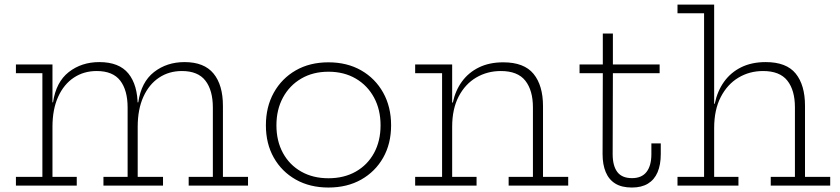

<svg xmlns="http://www.w3.org/2000/svg" viewBox="-20 -810 3666 838"><path d="M803.5 0V-38H909V-340.5Q909 -416 876.5 -458Q844 -500 774 -500Q717.5 -500 674 -471Q630.5 -442 605.8 -387.5Q581 -333 581 -256.5L569 -363.5H583.5Q596.5 -452 652.2 -495.5Q708 -539 785.5 -539Q871 -539 912 -489Q953 -439 953 -348V-38H1062.5V0ZM49.5 0V-38H165V-490.5H49.5V-528.5H209V-38H315V0ZM431.5 0V-38H537V-340.5Q537 -416 504.8 -458Q472.5 -500 402 -500Q345.5 -500 302 -471Q258.5 -442 233.8 -387.5Q209 -333 209 -256.5L197 -363.5H211.5Q224.5 -452 280.2 -495.5Q336 -539 413.5 -539Q500 -539 540.5 -489Q581 -439 581 -348V-38H691.5V0Z M1413.5 8.5Q1332.5 8.5 1271 -26.2Q1209.5 -61 1175 -122Q1140.5 -183 1140.5 -263Q1140.5 -343.5 1175 -405.5Q1209.5 -467.5 1270.8 -502.8Q1332 -538 1413.5 -538Q1495 -538 1556.5 -502.8Q1618 -467.5 1652.5 -405.5Q1687 -343.5 1687 -263Q1687 -183 1652.5 -122Q1618 -61 1556.5 -26.2Q1495 8.5 1413.5 8.5ZM1413.5 -32Q1481.5 -32 1532.8 -61Q1584 -90 1612.5 -142.2Q1641 -194.5 1641 -263Q1641 -331.5 1612.5 -384.2Q1584 -437 1532.8 -467Q1481.5 -497 1413.5 -497Q1346 -497 1294.8 -467Q1243.5 -437 1215 -384.2Q1186.5 -331.5 1186.5 -263Q1186.5 -194.5 1215 -142.2Q1243.5 -90 1294.8 -61Q1346 -32 1413.5 -32Z M1953.5 -38H2060V0H1792V-38H1909.5V-490.5H1792V-528.5H1953.5ZM2306 -38V-341.5Q2306 -415.5 2272.8 -457.8Q2239.5 -500 2166 -500Q2107 -500 2058.8 -471.8Q2010.5 -443.5 1982 -389Q1953.5 -334.5 1953.5 -256.5L1942 -362.5H1956.5Q1967.5 -415 1996.5 -454.5Q2025.5 -494 2070.8 -516Q2116 -538 2176.5 -538Q2267.5 -538 2308.8 -487.5Q2350 -437 2350 -346.5V-38H2460V0H2200V-38Z M2654 -137.5Q2654 -86.5 2674.2 -59.5Q2694.5 -32.5 2738.5 -32.5Q2781 -32.5 2802 -59.8Q2823 -87 2823 -137.5V-184H2864V-137.5Q2864 -91 2850 -58.2Q2836 -25.5 2808 -8.5Q2780 8.5 2738 8.5Q2693.5 8.5 2665.5 -8.8Q2637.5 -26 2623.8 -58.8Q2610 -91.5 2610 -137.5L2611 -490.5H2509.5V-528.5H2611V-663.5H2655V-528.5H2859V-490.5H2655Z M3097 -38H3203V0H2937V-38H3053V-752H2937V-790H3097ZM3449.5 -38V-342Q3449.5 -416 3416.5 -458Q3383.5 -500 3310.5 -500Q3251 -500 3202.8 -471Q3154.5 -442 3125.8 -386.5Q3097 -331 3097 -250.5L3086 -357H3099.5Q3111 -412.5 3140.2 -453.2Q3169.5 -494 3215.2 -516.5Q3261 -539 3322 -539Q3412.5 -539 3453 -488.8Q3493.5 -438.5 3493.5 -348.5V-38H3603.5V0H3344V-38Z"/></svg>

Font: Hepta Slab ExtraLight Light
Style: Regular
Weight: 300
Version: Version 1.100